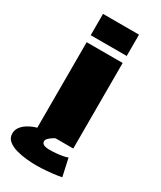

<svg xmlns="http://www.w3.org/2000/svg" viewBox="-265 -861 957 1139"><g transform="rotate(30 213.0 -292.0)"><path d="M85 0V-586H331.5V0ZM85 -780H331.5V-634H85ZM190.5 196.5Q161 196.5 124 193Q87 189.5 52.5 179.8Q18 170 -4.2 151.5Q-26.5 133 -26.5 103.5Q-26.5 78.5 -12.8 59.8Q1 41 20.8 28.2Q40.5 15.5 58.5 8.5Q76.5 1.5 85 0H210.5Q205 2 192.8 9.8Q180.5 17.5 170 28Q159.5 38.5 159.5 49.5Q159.5 77 214 77Q233.5 77 257.2 75Q281 73 302 69Q323 65 334 60L360.5 180.5Q354 182 327 186Q300 190 263.2 193.2Q226.5 196.5 190.5 196.5Z"/></g></svg>

Font: Anybody UltraExpanded ExtraBold
Style: Regular
Weight: 800
Width: 9
Designer: Tyler Finck
Foundry: Etcetera Type Company
Version: Version 1.010; ttfautohint (v1.8.3) -l 8 -r 50 -G 200 -x 14 